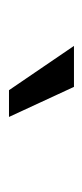

<svg xmlns="http://www.w3.org/2000/svg" viewBox="105 -888 189 440"><g transform="rotate(90 200.0 -667.5)"><path d="M186.2 -593.1 84.7 -742H178.6L247.5 -593.1Z"/></g></svg>

Font: Mozilla Text ExtraLight
Style: Regular
Weight: 200
Designer: Studio DRAMA
Foundry: Studio DRAMA
Version: Version 1.000